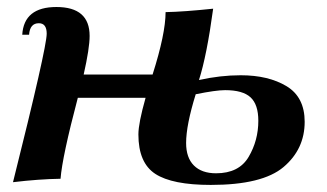

<svg xmlns="http://www.w3.org/2000/svg" viewBox="-20 -518 934 548"><path d="M596.7 -23.4Q662.1 -23.4 689.7 -70.3Q717.3 -117.2 717.3 -173.3Q717.3 -219.7 695.1 -240.2Q672.9 -260.7 622.6 -260.7Q596.2 -260.7 538.6 -249Q511.2 -160.6 511.2 -109.9Q511.2 -67.9 533.4 -45.7Q555.7 -23.4 596.7 -23.4ZM395.5 -238.8H202.1Q157.7 -70.8 152.8 -7.8Q90.8 -6.8 17.1 2Q113.3 -381.8 113.3 -421.9Q113.3 -451.7 90.8 -451.7Q65.4 -451.7 63 -418.9H43.5Q48.3 -498 141.1 -498Q235.8 -498 235.8 -415.5Q235.8 -380.4 218.8 -305.2H415.5Q452.6 -421.9 452.6 -483.4Q504.9 -484.4 588.4 -493.2Q570.3 -359.4 547.9 -289.6Q608.9 -303.2 667 -303.2Q746.1 -303.2 797.9 -272Q849.6 -240.7 849.6 -170.4Q849.6 -92.3 789.3 -41.3Q729 9.8 581.5 9.8Q471.7 9.8 423.3 -21.7Q375 -53.2 375 -134.3Q375 -166.5 395.5 -238.8Z"/></svg>

Font: Munson
Style: Bold Italic
Weight: 700
Italic angle: -12°
Designer: Paul James MIller
Foundry: High-Logic / Made with FontCreator
Version: Version 2.10;May 5, 2019;FontCreator 11.5.0.2430 64-bit